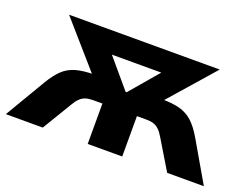

<svg xmlns="http://www.w3.org/2000/svg" viewBox="-84 -665 1079 831"><g transform="rotate(20 455.0 -249.0)"><path d="M-1 0 109 -186Q133 -226 157 -249Q181 -272 215.5 -282Q250 -292 303 -292H356L323 -253L109 -498H803L588 -253L555 -292H609Q661 -292 695 -282.5Q729 -273 754 -250Q779 -227 803 -186L911 0H742L660 -136Q649 -155 637.5 -166Q626 -177 612 -181.5Q598 -186 579 -186H535V0H376V-186H332Q313 -186 299 -181.5Q285 -177 273.5 -166Q262 -155 251 -136L169 0ZM453 -268H458L608 -444L611 -399H299L304 -444Z"/></g></svg>

Font: Nunito Sans 9pt ExtraBold
Style: Regular
Weight: 800
Version: Version 3.101;gftools[0.9.27]